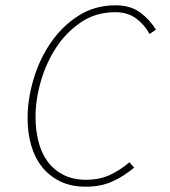

<svg xmlns="http://www.w3.org/2000/svg" viewBox="-20 -692 640 724"><path d="M304 12Q248 12 207 -8Q166 -28 138.5 -62.5Q111 -97 97.5 -144Q84 -191 84 -246Q84 -318 106.5 -393.5Q129 -469 171.5 -531Q214 -593 275.5 -632.5Q337 -672 416 -672Q472 -672 508.5 -645Q545 -618 568 -580L544 -564Q524 -600 492.5 -623Q461 -646 414 -646Q342 -646 286 -608.5Q230 -571 192 -513Q154 -455 134 -385.5Q114 -316 114 -252Q114 -202 125 -158.5Q136 -115 159.5 -83Q183 -51 219.5 -32.5Q256 -14 306 -14Q353 -14 391.5 -31Q430 -48 468 -80L486 -60Q444 -25 401 -6.5Q358 12 304 12Z"/></svg>

Font: Source Code Pro ExtraLight
Style: Italic
Weight: 200
Italic angle: -11°
Monospace: yes
Designer: Paul D. Hunt, Teo Tuominen
Foundry: Adobe Systems Incorporated
Version: Version 1.050;PS 1.000;hotconv 16.6.51;makeotf.lib2.5.65220